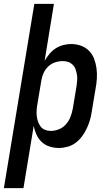

<svg xmlns="http://www.w3.org/2000/svg" viewBox="-52 -755 572 990"><path d="M-32 215 125 -735H226L178 -441Q189 -460 203 -477Q217 -494 235 -505.5Q253 -517 273.5 -522.5Q294 -528 314 -528Q341 -528 365 -519.5Q389 -511 406.5 -493.5Q424 -476 433 -452.5Q442 -429 445.5 -403.5Q449 -378 447.5 -351.5Q446 -325 441 -299L421 -179Q418 -157 411.5 -135Q405 -113 395 -92Q385 -71 371 -52Q357 -33 338.5 -19Q320 -5 297 1.5Q274 8 252 8Q227 8 203.5 0.5Q180 -7 163 -23Q146 -39 136 -61Q126 -83 122 -107L69 215ZM210 -80Q231 -80 252 -88.5Q273 -97 288 -114Q303 -131 311 -151.5Q319 -172 323 -193L343 -313Q345 -328 346 -342.5Q347 -357 344.5 -371Q342 -385 337.5 -398Q333 -411 323 -421Q313 -431 300 -435.5Q287 -440 272 -440Q252 -440 232 -433.5Q212 -427 196.5 -412Q181 -397 172.5 -378Q164 -359 161 -339L141 -219Q138 -204 137 -188Q136 -172 137.5 -157Q139 -142 144 -128Q149 -114 157.5 -102.5Q166 -91 180 -85.5Q194 -80 210 -80Z"/></svg>

Font: Iosevka Semibold Oblique
Style: Regular
Weight: 600
Italic angle: -9°
Monospace: yes
Designer: Belleve Invis
Foundry: Belleve Invis
Version: Version 32.5.0; ttfautohint (v1.8.4)